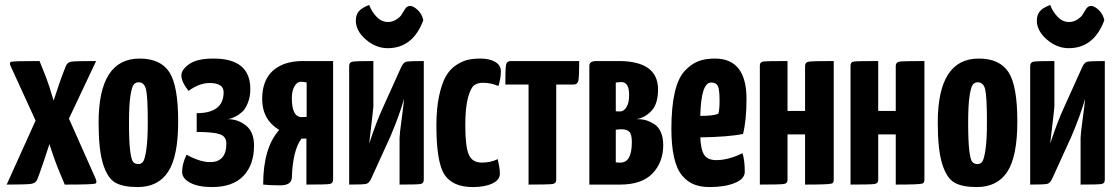

<svg xmlns="http://www.w3.org/2000/svg" viewBox="-20 -747 4522 777"><path d="M367 -24Q374 -8 366 -4Q355 0 242 0L222 -48Q203 -92 180 -164Q159 -98 141 -48L131 -21Q125 -6 106 -3Q87 0 7 0L124 -259L22 -482Q17 -494 25 -497Q37 -500 140 -500L162 -445Q179 -402 197 -340Q227 -431 233 -445L247 -481Q253 -495 268.5 -497.5Q284 -500 369 -500L259 -267Z M379 -251Q379 -510 545 -510Q629 -510 665 -455.5Q701 -401 701 -255Q701 -114 660.5 -52Q620 10 537 10Q478 10 446.5 -8Q415 -26 397 -83.5Q379 -141 379 -251ZM502 -252Q502 -177 506.5 -139Q511 -101 518.5 -92Q526 -83 540 -83Q551 -83 558.5 -92Q566 -101 572 -140.5Q578 -180 578 -252Q578 -356 571 -385Q564 -414 541 -414Q528 -414 520.5 -404Q513 -394 507.5 -357Q502 -320 502 -252Z M900 -265Q943 -265 975.5 -239Q1008 -213 1008 -158Q1008 -80 965 -35Q922 10 838 10Q782 10 749.5 -7.5Q717 -25 717 -51Q717 -84 735 -121Q789 -91 830 -91Q896 -91 896 -166Q896 -195 869 -204Q842 -213 776 -213V-289Q885 -289 885 -374Q885 -411 828 -411Q786 -411 743 -379Q714 -416 714 -442Q714 -465 745.5 -487.5Q777 -510 844 -510Q993 -510 993 -387Q993 -355 983 -330.5Q973 -306 960.5 -294.5Q948 -283 933 -275.5Q918 -268 910.5 -266.5Q903 -265 900 -265Z M1161 -28Q1160 3 1114 3Q1069 3 1045 0Q1045 -149 1110 -221Q1041 -263 1041 -346Q1041 -422 1084.5 -461Q1128 -500 1206 -500H1328V-20Q1328 -5 1314.5 -2.5Q1301 0 1220 0V-186H1200Q1165 -140 1161 -28ZM1161 -350Q1161 -273 1201 -273L1221 -274V-413Q1212 -416 1197 -416Q1182 -416 1171.5 -397.5Q1161 -379 1161 -350Z M1474 -727Q1484 -700 1504 -679Q1524 -658 1550 -658Q1568 -658 1583 -667.5Q1598 -677 1604 -686Q1610 -695 1620 -712Q1636 -733 1661.5 -714Q1687 -695 1693 -665Q1651 -552 1549 -552Q1501 -552 1460.5 -587Q1420 -622 1420 -664Q1420 -686 1431.5 -700.5Q1443 -715 1474 -727ZM1603 -474Q1612 -494 1623.5 -497Q1635 -500 1695 -500V-20Q1695 -5 1682.5 -2.5Q1670 0 1597 0V-189Q1597 -204 1605.5 -265.5Q1614 -327 1615 -347Q1597 -282 1560 -195L1483 -26Q1474 -6 1462.5 -3Q1451 0 1393 0V-480Q1393 -495 1407 -497.5Q1421 -500 1491 -500V-316Q1491 -309 1474 -166Q1505 -259 1529 -310Z M2007 -459Q2007 -429 1997 -399Q1967 -412 1934 -412Q1913 -412 1899 -402Q1885 -392 1874 -352Q1863 -312 1863 -241Q1863 -154 1877 -121.5Q1891 -89 1930 -89Q1966 -89 1994 -103Q2003 -66 2003 -44Q2003 -19 1972.5 -4.5Q1942 10 1894 10Q1812 10 1779 -40Q1746 -90 1746 -239Q1746 -308 1757 -359Q1768 -410 1784.5 -438.5Q1801 -467 1826 -483.5Q1851 -500 1873.5 -505Q1896 -510 1924 -510Q1961 -510 1984 -496.5Q2007 -483 2007 -459Z M2231 -405V-20V-19Q2231 -5 2217 -2.5Q2203 0 2119 0V-405H2025Q2025 -470 2028 -485Q2031 -500 2048 -500H2324Q2324 -435 2320.5 -420Q2317 -405 2302 -405Z M2365 -480Q2365 -500 2393 -500H2483Q2643 -500 2643 -385Q2643 -326 2616 -298Q2589 -270 2556 -265Q2571 -265 2583 -263Q2593 -261 2601.5 -258Q2610 -255 2627 -245Q2644 -235 2654 -213Q2664 -191 2664 -160Q2664 -91 2621 -45.5Q2578 0 2489 0H2365ZM2472 -297Q2476 -296 2490 -296Q2504 -296 2515 -313Q2526 -330 2526 -363Q2526 -415 2494 -415L2472 -413ZM2472 -90Q2477 -89 2491 -89Q2537 -89 2537 -172Q2537 -203 2527 -213.5Q2517 -224 2493 -224L2472 -222Z M2879 -99Q2927 -99 2985 -127Q2994 -97 2994 -52Q2994 -23 2953.5 -6.5Q2913 10 2852 10Q2816 10 2789 -0.5Q2762 -11 2740.5 -36.5Q2719 -62 2708 -109.5Q2697 -157 2697 -226Q2697 -313 2710.5 -372Q2724 -431 2750.5 -459.5Q2777 -488 2805.5 -499Q2834 -510 2873 -510Q3001 -510 3001 -347Q3001 -260 2987 -205Q2930 -193 2814 -191Q2816 -141 2830 -120Q2844 -99 2879 -99ZM2858 -413Q2817 -413 2814 -278Q2868 -278 2887 -287Q2892 -302 2892 -339Q2892 -385 2885 -399Q2878 -413 2858 -413Z M3354 -20Q3354 -6 3345 -4Q3333 0 3238 0V-203H3167V-20V-19Q3167 -5 3153 -2.5Q3139 0 3055 0V-480Q3055 -481 3055 -482Q3055 -496 3069 -498Q3083 -500 3167 -500V-298H3238V-480Q3238 -495 3253 -497.5Q3268 -500 3354 -500Z M3721 -20Q3721 -6 3712 -4Q3700 0 3605 0V-203H3534V-20V-19Q3534 -5 3520 -2.5Q3506 0 3422 0V-480Q3422 -481 3422 -482Q3422 -496 3436 -498Q3450 -500 3534 -500V-298H3605V-480Q3605 -495 3620 -497.5Q3635 -500 3721 -500Z M3775 -251Q3775 -510 3941 -510Q4025 -510 4061 -455.5Q4097 -401 4097 -255Q4097 -114 4056.5 -52Q4016 10 3933 10Q3874 10 3842.5 -8Q3811 -26 3793 -83.5Q3775 -141 3775 -251ZM3898 -252Q3898 -177 3902.5 -139Q3907 -101 3914.5 -92Q3922 -83 3936 -83Q3947 -83 3954.5 -92Q3962 -101 3968 -140.5Q3974 -180 3974 -252Q3974 -356 3967 -385Q3960 -414 3937 -414Q3924 -414 3916.5 -404Q3909 -394 3903.5 -357Q3898 -320 3898 -252Z M4230 -727Q4240 -700 4260 -679Q4280 -658 4306 -658Q4324 -658 4339 -667.5Q4354 -677 4360 -686Q4366 -695 4376 -712Q4392 -733 4417.5 -714Q4443 -695 4449 -665Q4407 -552 4305 -552Q4257 -552 4216.5 -587Q4176 -622 4176 -664Q4176 -686 4187.5 -700.5Q4199 -715 4230 -727ZM4359 -474Q4368 -494 4379.5 -497Q4391 -500 4451 -500V-20Q4451 -5 4438.5 -2.5Q4426 0 4353 0V-189Q4353 -204 4361.5 -265.5Q4370 -327 4371 -347Q4353 -282 4316 -195L4239 -26Q4230 -6 4218.5 -3Q4207 0 4149 0V-480Q4149 -495 4163 -497.5Q4177 -500 4247 -500V-316Q4247 -309 4230 -166Q4261 -259 4285 -310Z"/></svg>

Font: Yanone Kaffeesatz Bold
Style: Regular
Weight: 700
Designer: Yanone (Cyrillic: Daniel Pouzeot)
Foundry: Yanone
Version: Version 1.003;PS 001.003;hotconv 1.0.88;makeotf.lib2.5.64775